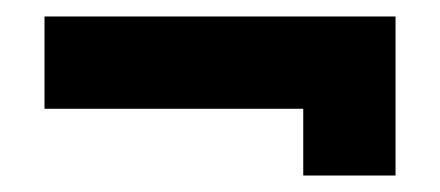

<svg xmlns="http://www.w3.org/2000/svg" viewBox="-20 -372 534 233"><path d="M34 -240V-352H460V-159H348V-240Z"/></svg>

Font: Mina
Style: Bold
Weight: 700
Version: Version 1.000